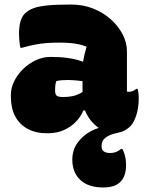

<svg xmlns="http://www.w3.org/2000/svg" viewBox="-20 -578 640 847"><path d="M540 -351Q540 -337 540 -322.5Q540 -308 540 -293Q540 -278 540 -263.5Q540 -249 540 -234Q540 -219 540 -204Q540 -189 540 -174Q541 -174 544 -173.5Q547 -173 549 -173Q557 -173 566 -176.5Q575 -180 581 -186H587Q589 -180 590.5 -169Q592 -158 592 -144Q592 -103 581.5 -70.5Q571 -38 556 -22Q539 -5 520 2Q501 9 480 9Q455 9 431 -4Q407 -17 387 -39Q367 -61 355.5 -89.5Q344 -118 344 -148Q344 -181 344 -212.5Q344 -244 344 -277Q344 -291 346.5 -306.5Q349 -322 353 -338.5Q357 -355 362 -372Q345 -379 325.5 -383Q306 -387 285.5 -388.5Q265 -390 242 -390Q212 -390 185 -388Q158 -386 131 -380.5Q104 -375 76 -367H70Q67 -382 65.5 -397.5Q64 -413 64 -430Q64 -458 69.5 -480.5Q75 -503 90 -519Q105 -533 127 -541.5Q149 -550 188 -554Q227 -558 293 -558Q346 -558 390.5 -540.5Q435 -523 468.5 -493Q502 -463 521 -426.5Q540 -390 540 -351ZM223 -180Q223 -162 230 -156Q237 -150 259 -150Q280 -150 298 -153.5Q316 -157 333.5 -166Q351 -175 370 -189L377 -91H348Q337 -64 315 -41Q293 -18 261.5 -4Q230 10 189 10Q138 10 102 -9.5Q66 -29 47 -65Q28 -101 28 -151V-160Q28 -190 42.5 -219.5Q57 -249 82 -273.5Q107 -298 138.5 -312.5Q170 -327 203 -327Q246 -327 280.5 -322Q315 -317 341 -307.5Q367 -298 383 -285Q392 -279 397.5 -268Q403 -257 405.5 -241.5Q408 -226 408 -205Q386 -213 363 -217Q340 -221 318 -223Q296 -225 277 -225Q263 -225 251 -224Q239 -223 228 -220Q225 -210 224 -201Q223 -192 223 -182ZM451 -20Q463 -20 477.5 -16.5Q492 -13 517 -1Q515 2 510 4.5Q505 7 495 9Q465 15 446.5 28.5Q428 42 428 66Q428 82 437.5 89.5Q447 97 466 97Q480 97 492 92.5Q504 88 514 79H520Q526 91 529.5 102.5Q533 114 534.5 126Q536 138 536 152Q536 198 512 223.5Q488 249 435 249Q370 249 334.5 216Q299 183 299 126Q299 84 322 52Q345 20 380.5 1Q416 -18 451 -20Z"/></svg>

Font: Recursive Monospace Casual Black
Style: Regular
Weight: 900
Version: Version 1.047